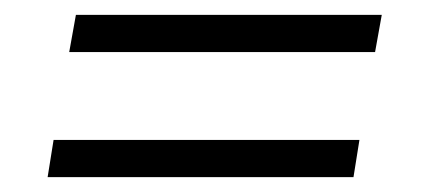

<svg xmlns="http://www.w3.org/2000/svg" viewBox="-20 -393 571 258"><path d="M82 -373H493L484 -323H73ZM52 -205H463L455 -155H44Z"/></svg>

Font: Chakra Petch Light
Style: Italic
Weight: 300
Italic angle: -10°
Designer: Katatrad Aksorn Co.,Ltd.
Foundry: Cadson Demak Co.,Ltd.
Version: Version 1.000; ttfautohint (v1.6)